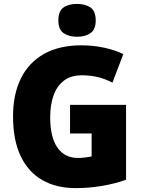

<svg xmlns="http://www.w3.org/2000/svg" viewBox="-20 -957 729 987"><path d="M340 -418H628V-33Q572 -13 505.5 -1.5Q439 10 368 10Q270 10 198 -31Q126 -72 86.5 -154Q47 -236 47 -359Q47 -472 87.5 -554Q128 -636 206.5 -680Q285 -724 399 -724Q461 -724 517 -711.5Q573 -699 614 -679L558 -532Q487 -570 401 -570Q344 -570 308 -542Q272 -514 255 -465.5Q238 -417 238 -354Q238 -252 275 -198.5Q312 -145 381 -145Q397 -145 418 -147.5Q439 -150 451 -153V-271H340ZM376 -937Q418 -937 445 -918.5Q472 -900 472 -852Q472 -805 445 -786.5Q418 -768 376 -768Q334 -768 307 -786.5Q280 -805 280 -852Q280 -900 306.5 -918.5Q333 -937 376 -937Z"/></svg>

Font: Noto Sans Bengali SemiCondensed Black
Style: Regular
Weight: 900
Width: 4
Designer: Joana Ranito - Universal Thirst; Jelle Bosma - Monotype Design Team
Foundry: Universal Thirst ehf.
Version: Version 3.000; ttfautohint (v1.8.4.7-5d5b)